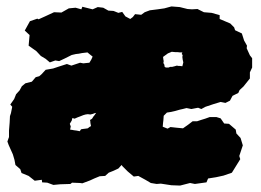

<svg xmlns="http://www.w3.org/2000/svg" viewBox="-20 -549 812 597"><path d="M204 19 199 23 167 24 146 26 127 19 111 18 110 10 88 13 69 -2 47 -11 43 -23 28 -36 25 -52 20 -69 7 -98 3 -109 8 -123V-143L10 -168L11 -188L14 -197L18 -217L12 -224L24 -241L30 -256L41 -268L48 -281L59 -290L79 -295L91 -309L102 -312L109 -318L122 -332L145 -336L163 -342L188 -350L202 -345L229 -354L239 -352L248 -353L258 -354L264 -364L268 -373L258 -381L252 -386L235 -384L225 -382L216 -381L203 -378L181 -367L164 -359L152 -361L135 -355L122 -366L107 -375L93 -390L69 -407L72 -440L57 -454L73 -483L96 -491L100 -489L120 -498L148 -511L171 -510L194 -523L215 -525L233 -520L236 -528L268 -520L284 -527L301 -525L317 -516L333 -515L348 -509L360 -512L370 -498L385 -490L393 -496L400 -505L419 -503L430 -511L446 -517L470 -520L491 -523L513 -529L539 -527L563 -521L577 -520L594 -521L614 -511L638 -509L663 -502V-490L696 -476L708 -464L711 -455L732 -445L739 -423L748 -407L747 -399L757 -377L764 -368V-339L757 -324V-305L737 -280L725 -269L721 -260L703 -251L695 -236L681 -229L666 -232L643 -225L619 -217L606 -210L596 -214L575 -210L560 -213L548 -210L539 -208L525 -204L512 -201L499 -199L489 -189L488 -175L487 -167L486 -155L501 -149L510 -154L528 -152L549 -150L566 -162L579 -172H593L605 -176L618 -180L632 -185H653L666 -181L677 -165L692 -164L713 -146L715 -134L728 -120L735 -97L724 -64L727 -54L701 -12L675 -3L652 2L627 6L622 18L586 23L571 20L540 28L513 27L480 22L467 23L449 20L432 10L410 -2L396 0L377 -16L361 -32L358 -36L348 -25L333 -18L318 -12L307 -2L290 -1L273 6L260 12L236 21L229 20ZM496 -339H504L509 -341H515L523 -343L530 -345L535 -344H539L547 -343L550 -355L548 -364L547 -372L548 -378L545 -381L547 -386H540L531 -387H524L514 -388L507 -385L502 -383L498 -380L491 -375L487 -372L488 -364L489 -359L488 -353L491 -348L492 -341ZM228 -141 232 -147 238 -148 246 -149 253 -150 258 -154 263 -157 261 -167V-170L260 -176L265 -179L267 -181L270 -186L274 -191L276 -194L279 -198L274 -197L269 -195L261 -193L253 -194L246 -193L239 -191L229 -187L221 -184L212 -180L205 -182L203 -174L197 -164L200 -156L198 -146L205 -145L210 -144L218 -143Z"/></svg>

Font: Winky Rough Black
Style: Regular
Weight: 900
Designer: Simon Atzbach
Foundry: typofactur
Version: Version 1.206; ttfautohint (v1.8.4.7-5d5b)